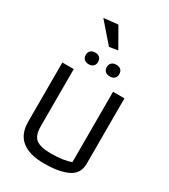

<svg xmlns="http://www.w3.org/2000/svg" viewBox="-241 -1120 1091 1240"><g transform="rotate(30 304.5 -500.5)"><path d="M158 -998 264 -1009 347 -864 283 -854ZM179 -734Q179 -755 191.5 -766.5Q204 -778 225 -778Q247 -778 259 -766.5Q271 -755 271 -734Q271 -714 259 -702.5Q247 -691 225 -691Q204 -691 191.5 -702.5Q179 -714 179 -734ZM336 -734Q336 -755 348.5 -766.5Q361 -778 383 -778Q405 -778 417 -766.5Q429 -755 429 -734Q429 -714 417 -702.5Q405 -691 383 -691Q361 -691 348.5 -702.5Q336 -714 336 -734ZM73 -174V-616H158V-189Q158 -121 191 -95.5Q224 -70 302 -70Q350 -70 389.5 -76Q429 -82 451 -92V-616H536V-128Q536 -54 472 -23Q408 8 295 8Q186 8 129.5 -37.5Q73 -83 73 -174Z"/></g></svg>

Font: Athiti Medium
Style: Regular
Weight: 500
Designer: CadsonDemak Team
Foundry: CadsonDemak
Version: Version 1.032